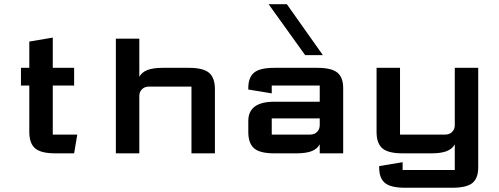

<svg xmlns="http://www.w3.org/2000/svg" viewBox="-20 -718 2337 899"><path d="M239.3 0Q171.9 0 144.5 -23.4Q117.2 -46.9 117.2 -100.1V-317.4H78.1V-400.4H117.2V-523.4L227.1 -542V-400.4H327.1V-317.4H227.1V-87.9H341.8L327.1 0Z M632.3 -537.1V-358.4Q644.5 -380.4 670.9 -390.4Q697.3 -400.4 742.2 -400.4H864.3Q931.6 -400.4 959 -377Q986.3 -353.5 986.3 -300.3V0H876.5V-312.5H676.3Q657.2 -312.5 644.8 -300Q632.3 -287.6 632.3 -268.6V0H522.5V-537.1Z M1408.7 -460 1237.8 -698.2H1323.2L1491.7 -460ZM1477.1 -163.6H1252.4V-87.9H1433.1Q1452.1 -87.9 1464.6 -100.3Q1477.1 -112.8 1477.1 -131.8ZM1477.1 -241.7V-317.4H1252.4V-280.8L1142.6 -298.8V-305.2Q1142.6 -355.5 1169.7 -377.9Q1196.8 -400.4 1264.6 -400.4H1464.8Q1532.7 -400.4 1559.8 -377.9Q1586.9 -355.5 1586.9 -305.2V0H1477.1V-42Q1464.8 -20 1438.5 -10Q1412.1 0 1367.2 0H1264.6Q1197.3 0 1169.9 -23.4Q1142.6 -46.9 1142.6 -100.1V-151.4Q1142.6 -241.7 1264.6 -241.7Z M1853 -400.4V-87.9H2065.4Q2084.5 -87.9 2096.9 -100.3Q2109.4 -112.8 2109.4 -131.8V-400.4H2219.2V65.9Q2219.2 116.2 2192.1 138.7Q2165 161.1 2097.2 161.1H1877.4Q1809.6 161.1 1782.5 138.7Q1755.4 116.2 1755.4 65.9V59.6L1865.2 41.5V78.1H2109.4V-42Q2097.2 -20 2070.8 -10Q2044.4 0 1999.5 0H1865.2Q1797.9 0 1770.5 -23.4Q1743.2 -46.9 1743.2 -100.1V-400.4Z"/></svg>

Font: Squarish Sans CT
Style: Regular
Weight: 400
Version: Version 0.9